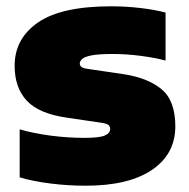

<svg xmlns="http://www.w3.org/2000/svg" viewBox="-20 -579 600 610"><path d="M253 11Q196.5 11 141.8 4.2Q87 -2.5 42.5 -15.5V-168Q86 -155.5 140.2 -148.2Q194.5 -141 249 -141Q296 -141 313 -148.5Q330 -156 330 -169Q330 -177.5 324.5 -182Q319 -186.5 302 -189L193.5 -205Q104 -217.5 65.2 -259Q26.5 -300.5 26.5 -370Q26.5 -456.5 101 -507.8Q175.5 -559 333.5 -559Q380 -559 426.5 -553.5Q473 -548 506 -539V-386.5Q473 -395.5 427.5 -401.5Q382 -407.5 338 -407.5Q293 -407.5 270.5 -403Q248 -398.5 240.8 -391.5Q233.5 -384.5 233.5 -377.5Q233.5 -370 239.5 -365.8Q245.5 -361.5 263 -359.5L371.5 -343.5Q449 -332 493 -295.8Q537 -259.5 537 -177.5Q537 -89.5 462.8 -39.2Q388.5 11 253 11Z"/></svg>

Font: Encode Sans SemiExpanded SemiExpanded Black
Style: Regular
Weight: 900
Width: 6
Designer: Multiple Designers
Foundry: Impallari Type
Version: Version 3.000; ttfautohint (v1.8.3) -l 8 -r 50 -G 200 -x 14 